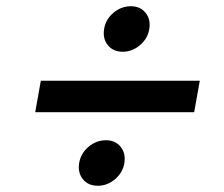

<svg xmlns="http://www.w3.org/2000/svg" viewBox="-20 -671 719 616"><path d="M111 -412H621L603 -311H93ZM379 -148Q374 -117 349 -96Q324 -75 294 -75Q263 -75 246 -96Q229 -117 234 -148Q239 -179 264 -200Q289 -221 320 -221Q350 -221 367 -200Q384 -179 379 -148ZM459 -578Q454 -547 429 -526Q404 -505 374 -505Q343 -505 326 -526Q309 -547 314 -578Q319 -609 344 -630Q369 -651 400 -651Q430 -651 447 -630Q464 -609 459 -578Z"/></svg>

Font: SVN-Poppins Medium
Style: Italic
Weight: 500
Italic angle: -10°
Designer: Ninad Kale (Devanagari), Jonny Pinhorn (Latin)
Foundry: Indian Type Foundry
Version: Version 3.002 2017; ttfautohint (v1.8.3)